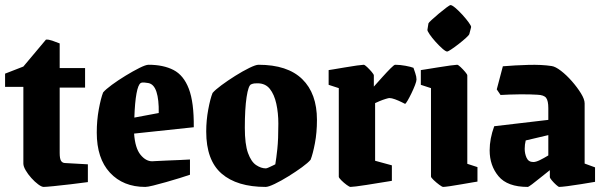

<svg xmlns="http://www.w3.org/2000/svg" viewBox="-21 -725 2375 756"><path d="M151 11Q143 11 129.5 1Q116 -9 102.5 -24Q89 -39 80 -54.5Q71 -70 71 -81V-383H-1V-435L71 -463L160 -569Q170 -570 184.5 -565Q199 -560 214 -554V-457H314V-380H214V-123Q214 -100 219.5 -91.5Q225 -83 236 -83L325 -78V-8Q296 -4 258 0.5Q220 5 189.5 8Q159 11 151 11Z M727 -37Q713 -32 687 -24Q661 -16 633 -8Q605 0 582.5 5.5Q560 11 551 11Q464 11 412 -45Q360 -101 360 -203Q360 -251 368 -294.5Q376 -338 385 -361Q395 -373 419.5 -391Q444 -409 473.5 -427Q503 -445 528 -457.5Q553 -470 564 -470Q622 -470 662 -449.5Q702 -429 722.5 -375.5Q743 -322 742 -224L507 -199Q511 -142 532 -116Q553 -90 578 -90Q579 -90 596.5 -91Q614 -92 639 -93Q664 -94 688 -95Q712 -96 727 -97ZM533 -398Q523 -392 516.5 -357Q510 -322 508 -262L604 -280Q605 -333 595 -363.5Q585 -394 563 -398Q558 -399 548 -400Q538 -401 533 -398Z M1025 11Q912 11 851.5 -41.5Q791 -94 791 -207Q791 -251 799 -294Q807 -337 816 -359Q826 -371 851 -389.5Q876 -408 905.5 -426.5Q935 -445 960.5 -457.5Q986 -470 997 -470Q1111 -470 1169 -413.5Q1227 -357 1227 -253Q1227 -203 1219 -161Q1211 -119 1202 -96Q1192 -84 1168 -66.5Q1144 -49 1115 -31Q1086 -13 1061 -1Q1036 11 1025 11ZM1026 -62Q1029 -62 1038 -66Q1047 -70 1055 -74Q1063 -78 1063 -78Q1067 -101 1071 -138.5Q1075 -176 1075 -238Q1075 -280 1067 -316.5Q1059 -353 1041.5 -375Q1024 -397 993 -397Q987 -397 981 -396.5Q975 -396 968 -393Q957 -389 950 -343Q943 -297 943 -222Q943 -157 955.5 -122.5Q968 -88 987.5 -75Q1007 -62 1026 -62Z M1359 11Q1355 11 1344 3Q1333 -5 1323 -15Q1313 -25 1313 -29V-378L1273 -391V-449Q1273 -449 1292 -452Q1311 -455 1336.5 -459.5Q1362 -464 1384 -467Q1406 -470 1411 -470Q1415 -470 1424.5 -461Q1434 -452 1442.5 -442Q1451 -432 1451 -428V-384Q1467 -402 1485 -422Q1503 -442 1517 -456Q1531 -470 1535 -470Q1554 -470 1575.5 -466Q1597 -462 1607 -458Q1609 -452 1614 -437.5Q1619 -423 1619 -412Q1619 -405 1613 -389.5Q1607 -374 1599 -357.5Q1591 -341 1584 -329Q1577 -317 1574 -316Q1572 -317 1560 -323Q1548 -329 1534.5 -334Q1521 -339 1512 -339Q1509 -339 1497.5 -335.5Q1486 -332 1474 -327Q1462 -322 1456 -319V-92L1522 -74V-13Q1522 -13 1507 -10.5Q1492 -8 1469.5 -4.5Q1447 -1 1423 3Q1399 7 1381 9Q1363 11 1359 11Z M1666 -633Q1667 -636 1679 -647Q1691 -658 1707 -671.5Q1723 -685 1736.5 -695Q1750 -705 1753 -705Q1759 -705 1772.5 -693.5Q1786 -682 1800.5 -666Q1815 -650 1825 -636Q1835 -622 1834 -618L1827 -591Q1826 -587 1814 -576Q1802 -565 1786 -552.5Q1770 -540 1756.5 -531Q1743 -522 1740 -522Q1734 -522 1721 -533.5Q1708 -545 1694 -560.5Q1680 -576 1670.5 -590Q1661 -604 1662 -608ZM1724 11Q1720 11 1708.5 2.5Q1697 -6 1686.5 -16Q1676 -26 1676 -30V-378L1636 -391V-449Q1636 -449 1655.5 -452Q1675 -455 1702 -459.5Q1729 -464 1751.5 -467Q1774 -470 1779 -470Q1783 -470 1792.5 -461Q1802 -452 1810.5 -442Q1819 -432 1819 -428V-80L1859 -67V-10Q1859 -10 1840.5 -7Q1822 -4 1797 0.5Q1772 5 1751 8Q1730 11 1724 11Z M2057 11Q1977 11 1942 -31Q1907 -73 1907 -133Q1907 -179 1925 -228L2138 -253V-299Q2138 -328 2129.5 -339.5Q2121 -351 2095 -352Q2066 -354 2024 -353.5Q1982 -353 1950 -351L1935 -373L1959 -464Q2006 -468 2059 -469.5Q2112 -471 2151 -465Q2166 -463 2188 -446Q2210 -429 2231 -405Q2252 -381 2266.5 -357.5Q2281 -334 2281 -318V-81L2322 -66V-9Q2298 -5 2267.5 0Q2237 5 2213 8Q2189 11 2181 11Q2178 11 2169 3Q2160 -5 2152 -14.5Q2144 -24 2144 -28V-55Q2126 -41 2107 -25.5Q2088 -10 2074 0.5Q2060 11 2057 11ZM2045 -139Q2045 -120 2052.5 -103.5Q2060 -87 2079 -87Q2089 -87 2104.5 -94.5Q2120 -102 2138 -113V-193L2049 -172Q2045 -156 2045 -139Z"/></svg>

Font: Grenze Gotisch ExtraBold
Style: Regular
Weight: 800
Designer: Renata Polastri
Foundry: Omnibus-Type
Version: Version 1.001